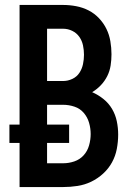

<svg xmlns="http://www.w3.org/2000/svg" viewBox="-20 -755 540 775"><path d="M235 0H59V-178H18V-252H59V-735H235Q261 -735 287.5 -730Q314 -725 337.5 -713Q361 -701 379.5 -681.5Q398 -662 409.5 -638.5Q421 -615 425.5 -588.5Q430 -562 430 -536Q430 -513 426.5 -490.5Q423 -468 413 -448Q403 -428 387.5 -411.5Q372 -395 352 -383Q377 -372 398 -355Q419 -338 432.5 -315Q446 -292 451.5 -265.5Q457 -239 457 -212Q457 -183 451.5 -154Q446 -125 432 -99.5Q418 -74 396 -54Q374 -34 348 -21.5Q322 -9 293 -4.5Q264 0 235 0ZM170 -428H235Q254 -428 272 -436.5Q290 -445 300.5 -461Q311 -477 315 -496Q319 -515 319 -534Q319 -553 315 -572Q311 -591 300 -606.5Q289 -622 271.5 -630.5Q254 -639 235 -639H170ZM170 -96H235Q258 -96 280 -103.5Q302 -111 317.5 -128Q333 -145 339.5 -168Q346 -191 346 -214Q346 -237 339.5 -259.5Q333 -282 318 -299.5Q303 -317 280.5 -324.5Q258 -332 235 -332H170V-252H259V-178H170Z"/></svg>

Font: Iosevka Term Curly
Style: Bold
Weight: 700
Designer: Belleve Invis
Foundry: Belleve Invis
Version: Version 32.3.0